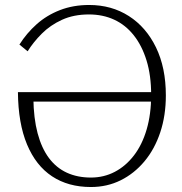

<svg xmlns="http://www.w3.org/2000/svg" viewBox="-20 -740 732 771"><path d="M338 -720Q428 -720 497.5 -675.5Q567 -631 606.5 -549.5Q646 -468 646 -357Q646 -276 623.5 -208.5Q601 -141 560 -92Q519 -43 464.5 -16Q410 11 345 11Q254 11 189 -32Q124 -75 88.5 -160Q53 -245 52 -370H618L619 -332H90L114 -346Q115 -265 131 -205Q147 -145 176.5 -105.5Q206 -66 248.5 -46.5Q291 -27 345 -27Q397 -27 441 -50Q485 -73 518 -116Q551 -159 569 -220.5Q587 -282 587 -359Q587 -437 568.5 -497Q550 -557 517 -598.5Q484 -640 438.5 -661Q393 -682 337 -682Q276 -682 229 -660.5Q182 -639 148 -605Q114 -571 91 -534L58 -561Q87 -607 127.5 -643Q168 -679 221 -699.5Q274 -720 338 -720Z"/></svg>

Font: Roboto Serif 36pt ExtraLight
Style: Regular
Weight: 250
Designer: Greg Gazdowicz
Foundry: Commercial Type
Version: Version 1.008